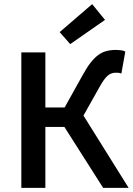

<svg xmlns="http://www.w3.org/2000/svg" viewBox="-20 -907 641 927"><path d="M83 0V-654H199V-388H292L380 -546Q399 -581 417.5 -604.5Q436 -628 454.5 -641.5Q473 -655 494 -660.5Q515 -666 540 -666Q551 -666 563.5 -664.5Q576 -663 585 -658L566 -552Q558 -555 551.5 -555.5Q545 -556 540 -556Q529 -556 519.5 -553Q510 -550 501 -542.5Q492 -535 482 -521.5Q472 -508 460 -486L383 -349L601 0H478L291 -294H199V0ZM319 -694 268 -752 425 -887 487 -811Z"/></svg>

Font: CV Source Sans Light
Style: Bold
Weight: 600
Designer: Paul D. Hunt
Foundry: Adobe Systems Incorporated
Version: Version 3.001